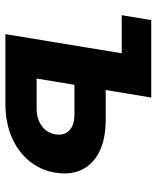

<svg xmlns="http://www.w3.org/2000/svg" viewBox="46 -628 582 714"><g transform="rotate(90 337.0 -271.0)"><path d="M36.6 -432.6 54.7 -542.5H247.6L229.5 -432.6ZM263.7 -373H425.8Q497.1 -373 543.9 -349.6Q590.8 -326.2 611.1 -284.2Q631.3 -242.2 622.1 -186Q613.3 -130.9 578.9 -88.9Q544.4 -46.9 489.7 -23.4Q435.1 0 364.3 0H106.9L196.3 -542.5H342.8L272 -116.2H382.3Q421.9 -116.2 448 -135Q474.1 -153.8 479.5 -185.1Q484.9 -217.8 465.3 -237.3Q445.8 -256.8 406.2 -256.8H244.1Z"/></g></svg>

Font: Inter 16pt
Style: Bold Italic
Weight: 700
Italic angle: -9.3988°
Version: Version 4.001;git-66647c0bb